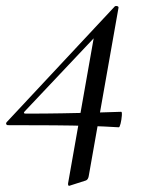

<svg xmlns="http://www.w3.org/2000/svg" viewBox="-36 -422 482 632"><path d="M197 188Q187 193 188 182L275 -311L314 -340L45 -55Q39 -48 49 -48Q116 -48 168 -49Q220 -50 266.5 -51Q313 -52 363 -54Q366 -54 365 -41Q364 -28 361 -15.5Q358 -3 355 -3Q307 -6 256 -7.5Q205 -9 141 -9.5Q77 -10 -10 -10Q-14 -10 -15.5 -13.5Q-17 -17 -13 -21L341 -400Q343 -403 349 -402Q355 -401 354 -396L256 158Q254 169 247 172Z"/></svg>

Font: Cormorant Light Medium
Style: Italic
Weight: 500
Italic angle: -10°
Version: Version 4.000